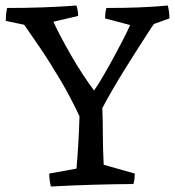

<svg xmlns="http://www.w3.org/2000/svg" viewBox="-20 -669 637 698"><path d="M165 9Q159 -15 159 -38L258 -56Q266 -144 269 -246Q238 -313 200.5 -376.5Q163 -440 127.5 -492.5Q92 -545 68 -579L1 -593Q1 -605 2 -616.5Q3 -628 6 -640Q71 -640 128.5 -642Q186 -644 222 -646.5Q258 -649 258 -649Q264 -630 264 -611L174 -590Q182 -572 198.5 -540.5Q215 -509 236 -472Q257 -435 280 -400Q303 -365 322 -340L324 -343Q338 -363 355.5 -393Q373 -423 391.5 -457Q410 -491 426.5 -523Q443 -555 453 -578L362 -602Q362 -612 363 -621Q364 -630 367 -640Q432 -640 482 -642Q532 -644 561 -646.5Q590 -649 590 -649Q596 -625 596 -602L540 -582Q535 -576 518.5 -550.5Q502 -525 479 -489Q456 -453 431.5 -413.5Q407 -374 386 -337.5Q365 -301 352 -276Q354 -220 354 -174.5Q354 -129 357 -70L470 -38Q470 -28 469 -19Q468 -10 465 0Q315 1 165 9Z"/></svg>

Font: Labrada
Style: Regular
Weight: 400
Designer: Mercedes Jáuregui
Foundry: Omnibus-Type Team
Version: Version 1.000; ttfautohint (v1.8.4.7-5d5b)